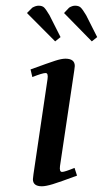

<svg xmlns="http://www.w3.org/2000/svg" viewBox="-20 -651 363 678"><path d="M75.2 -605 94.2 -624Q106.4 -630.9 116.2 -630.9Q129.4 -630.9 136 -624.3Q142.6 -617.7 154.8 -597.2L193.8 -520L174.8 -504.9ZM87.9 -405.8Q151.9 -429.2 174.6 -436.5Q197.3 -443.8 210.9 -443.8Q244.1 -443.8 244.1 -418Q244.1 -413.6 242.2 -401.9L191.9 -64.9Q189 -43.9 199.2 -43.9Q208.5 -43.9 243.2 -58.1L252 -30.8Q191.4 -8.3 166.5 -0.7Q141.6 6.8 127.9 6.8Q96.2 6.8 96.2 -18.1Q96.2 -21.5 98.1 -35.2L147.9 -372.1Q150.9 -393.1 141.1 -393.1Q129.9 -393.1 94.2 -378.9ZM206.1 -605 224.1 -624Q235.4 -630.9 245.1 -630.9Q258.3 -630.9 265.1 -624.3Q272 -617.7 284.2 -597.2L323.2 -520L304.2 -504.9Z"/></svg>

Font: Dehuti Alt
Style: Bold-Italic
Weight: 700
Version: Version 1.2